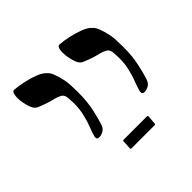

<svg xmlns="http://www.w3.org/2000/svg" viewBox="-134 -764 804 804"><g transform="rotate(-45 268.0 -362.5)"><path d="M423 -230Q417 -230 413.5 -233Q410 -236 411 -246Q417 -268 427 -293.5Q437 -319 444 -352Q451 -385 448 -429Q448 -456 434.5 -464.5Q421 -473 395 -479Q369 -485 331 -501Q321 -505 314 -516Q307 -527 301 -554Q299 -562 298 -571Q297 -580 297 -589.5Q297 -599 298.5 -606.5Q300 -614 303 -618.5Q306 -623 311 -623Q337 -621 366.5 -614.5Q396 -608 421.5 -598Q447 -588 460 -573Q469 -565 476 -546.5Q483 -528 488 -505Q493 -482 493 -458Q496 -394 488 -348.5Q480 -303 466 -260Q460 -243 447 -236.5Q434 -230 423 -230ZM155 -230Q149 -230 145.5 -233Q142 -236 143 -246Q149 -268 159 -293.5Q169 -319 176 -352Q183 -385 180 -429Q180 -456 166.5 -464.5Q153 -473 127 -479Q101 -485 63 -501Q53 -505 46 -516Q39 -527 33 -554Q31 -562 30 -571Q29 -580 29 -589.5Q29 -599 30.5 -606.5Q32 -614 35 -618.5Q38 -623 43 -623Q69 -621 98.5 -614.5Q128 -608 153.5 -598Q179 -588 192 -573Q201 -565 208 -546.5Q215 -528 220 -505Q225 -482 225 -458Q228 -394 220 -348.5Q212 -303 198 -260Q192 -243 179 -236.5Q166 -230 155 -230ZM217 -102Q213 -102 213 -108L215 -146Q215 -151 220 -151H358Q363 -151 363 -146L360 -108Q360 -102 355 -102Z"/></g></svg>

Font: Noto Rashi Hebrew
Style: Regular
Weight: 400
Version: Version 1.006